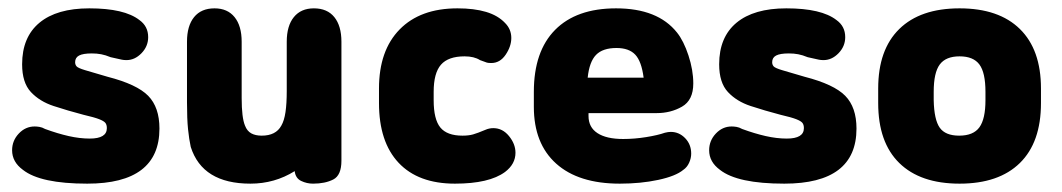

<svg xmlns="http://www.w3.org/2000/svg" viewBox="-20 -429 2545 460"><path d="M189 11Q362 11 362 -121Q362 -172 335 -199.5Q308 -227 238 -245Q200 -256 183.5 -261Q167 -266 163.5 -270Q160 -274 160 -280Q160 -291 169.5 -296Q179 -301 200 -301Q212 -301 222.5 -299Q233 -297 245 -292Q267 -287 272 -286Q277 -285 283 -285Q303 -285 319 -301.5Q335 -318 335 -340Q335 -366 314 -381Q278 -409 194 -409Q116 -409 74.5 -374.5Q33 -340 33 -275Q33 -231 54 -208.5Q75 -186 108.5 -175Q142 -164 180 -154Q206 -148 217.5 -143.5Q229 -139 232.5 -134.5Q236 -130 236 -122Q236 -97 195 -97Q171 -97 144.5 -103Q118 -109 88 -120Q81 -124 74.5 -125Q68 -126 63 -126Q41 -126 25 -109Q9 -92 9 -69Q9 -41 35 -22Q77 11 189 11Z M686 -19Q688 -2 701.5 4.5Q715 11 730 11Q759 11 778.5 1Q798 -9 798 -44V-329Q798 -367 781 -388Q764 -409 732 -409Q701 -409 684 -388Q667 -367 667 -329V-211Q667 -181 664 -160.5Q661 -140 654 -128Q641 -104 607 -104Q592 -104 582 -109.5Q572 -115 567 -128Q559 -147 559 -194V-329Q559 -367 542 -388Q525 -409 494 -409Q462 -409 445 -388Q428 -367 428 -329V-184Q428 -144 430.5 -119.5Q433 -95 437 -77Q465 11 580 11Q638 11 686 -19Z M888 -217V-182Q888 -89 935 -39Q982 11 1070 11Q1152 11 1190 -17Q1215 -36 1215 -63Q1215 -84 1199.5 -103Q1184 -122 1162 -122Q1152 -122 1143 -118Q1124 -110 1113.5 -107Q1103 -104 1088 -104Q1051 -104 1035 -123.5Q1019 -143 1019 -189V-209Q1019 -254 1036.5 -274Q1054 -294 1093 -294Q1116 -294 1130 -285Q1143 -280 1146.5 -279Q1150 -278 1157 -278Q1178 -278 1191.5 -298Q1205 -318 1205 -338Q1205 -359 1190 -374Q1173 -392 1144.5 -400.5Q1116 -409 1076 -409Q987 -409 937.5 -358.5Q888 -308 888 -217Z M1390 -158H1553Q1587 -158 1614 -173.5Q1641 -189 1641 -229Q1641 -261 1629.5 -296Q1618 -331 1602 -351Q1556 -409 1456 -409Q1361 -409 1310 -357.5Q1259 -306 1259 -209V-173Q1259 -85 1312.5 -37Q1366 11 1465 11Q1515 11 1557 2Q1599 -7 1617 -22Q1626 -28 1631 -39Q1636 -50 1636 -61Q1636 -83 1621.5 -98Q1607 -113 1587 -113Q1581 -113 1573 -111Q1556 -105 1528 -100.5Q1500 -96 1473 -96Q1433 -96 1411.5 -110Q1390 -124 1390 -151ZM1522 -243H1388Q1392 -281 1408 -297.5Q1424 -314 1457 -314Q1487 -314 1502 -298Q1517 -282 1522 -243Z M1859 11Q2032 11 2032 -121Q2032 -172 2005 -199.5Q1978 -227 1908 -245Q1870 -256 1853.5 -261Q1837 -266 1833.5 -270Q1830 -274 1830 -280Q1830 -291 1839.5 -296Q1849 -301 1870 -301Q1882 -301 1892.5 -299Q1903 -297 1915 -292Q1937 -287 1942 -286Q1947 -285 1953 -285Q1973 -285 1989 -301.5Q2005 -318 2005 -340Q2005 -366 1984 -381Q1948 -409 1864 -409Q1786 -409 1744.5 -374.5Q1703 -340 1703 -275Q1703 -231 1724 -208.5Q1745 -186 1778.5 -175Q1812 -164 1850 -154Q1876 -148 1887.5 -143.5Q1899 -139 1902.5 -134.5Q1906 -130 1906 -122Q1906 -97 1865 -97Q1841 -97 1814.5 -103Q1788 -109 1758 -120Q1751 -124 1744.5 -125Q1738 -126 1733 -126Q1711 -126 1695 -109Q1679 -92 1679 -69Q1679 -41 1705 -22Q1747 11 1859 11Z M2084 -217V-182Q2084 -88 2134.5 -38.5Q2185 11 2279 11Q2373 11 2423.5 -38.5Q2474 -88 2474 -182V-217Q2474 -310 2423.5 -359.5Q2373 -409 2279 -409Q2185 -409 2134.5 -359.5Q2084 -310 2084 -217ZM2341 -209V-189Q2341 -144 2326.5 -124Q2312 -104 2278 -104Q2245 -104 2231.5 -123Q2218 -142 2217 -189V-209Q2217 -255 2231.5 -274.5Q2246 -294 2279 -294Q2312 -294 2326.5 -274.5Q2341 -255 2341 -209Z"/></svg>

Font: Beiruti ExtraBold
Style: Regular
Weight: 800
Designer: Arlette Boutros
Foundry: Boutros
Version: Version 1.41